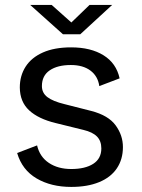

<svg xmlns="http://www.w3.org/2000/svg" viewBox="-20 -726 560 756"><path d="M260.5 -60.5Q315.5 -60.5 347.2 -81Q379 -101.5 379 -141.5Q379 -171 361.8 -188.5Q344.5 -206 308.5 -214.5L199 -241.5Q131 -258 94.8 -291.5Q58.5 -325 58 -381.5Q58 -428 81 -463.8Q104 -499.5 149.2 -519.5Q194.5 -539.5 260 -539.5Q337.5 -539.5 387.8 -508.2Q438 -477 451 -417.5L371 -387Q365.5 -426 336.2 -448Q307 -470 259 -470Q206.5 -470 175.8 -449Q145 -428 145 -387Q145 -360 166.8 -343.5Q188.5 -327 234 -316L340 -289Q407 -271.5 435.5 -232.2Q464 -193 464 -147Q464 -98.5 440 -63Q416 -27.5 370.2 -8.8Q324.5 10 260.5 10Q181 10 124 -23.5Q67 -57 47.5 -123.5L126 -153.5Q136.5 -108.5 172.5 -84.5Q208.5 -60.5 260.5 -60.5ZM99 -706.5H183.5L261 -637.5L332.5 -706.5H421.5L296 -591H228Z"/></svg>

Font: 1883 Sans
Style: Regular
Weight: 400
Designer: 1883 Sans project is a fork of Public Sans.
Version: Version 1.009